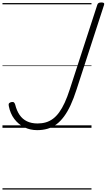

<svg xmlns="http://www.w3.org/2000/svg" viewBox="-20 -1035 864 1555"><path d="M281 19Q224 19 176.5 -4.5Q129 -28 96 -71.5Q63 -115 51 -177Q48 -192 53.5 -198.5Q59 -205 71 -208Q86 -211 92.5 -206Q99 -201 103 -188Q115 -139 138.5 -104.5Q162 -70 198.5 -52.5Q235 -35 284 -35Q320 -35 351 -44Q382 -53 409 -73Q436 -93 459.5 -125.5Q483 -158 504 -203.5Q525 -249 545 -311L768 -996Q771 -1006 778.5 -1010.5Q786 -1015 801 -1015Q816 -1015 821 -1010.5Q826 -1006 823 -996L600 -310Q577 -238 552 -184Q527 -130 498.5 -91.5Q470 -53 437.5 -28.5Q405 -4 366 7.5Q327 19 281 19ZM0 490H721V500H0ZM0 -20H721V0H0ZM0 -505H721V-500H0ZM0 -1010H721V-1000H0Z"/></svg>

Font: Playwrite AU VIC Guides
Style: Regular
Weight: 400
Designer: Veronika Burian, José Scaglione
Foundry: TypeTogether
Version: Version 1.003